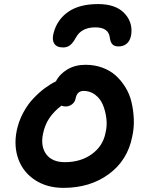

<svg xmlns="http://www.w3.org/2000/svg" viewBox="-20 -950 705 934"><path d="M457 -930.2Q540.5 -930.2 582.5 -888.2Q624.5 -846.2 619.1 -788.1Q615.7 -755.9 599.1 -740Q582.5 -724.1 557.1 -724.1Q537.1 -724.1 527.1 -734.1Q517.1 -744.1 514.2 -767.1Q508.3 -816.9 443.8 -816.9Q376 -816.9 349.1 -767.1Q335.4 -741.7 321.3 -730.5Q307.1 -719.2 287.1 -719.2Q254.9 -719.2 243.4 -738.8Q231.9 -758.3 241.2 -791Q258.3 -855.5 312.5 -892.8Q366.7 -930.2 457 -930.2ZM289.1 -36.1Q209 -36.1 151.1 -73.7Q93.3 -111.3 69.8 -174.6Q46.4 -237.8 61 -313Q70.3 -358.9 92.3 -400.4Q114.3 -441.9 142.6 -471.4Q170.9 -501 198.2 -521.2Q225.6 -541.5 252 -554.2Q270 -589.8 307.9 -612.3Q345.7 -634.8 396 -634.8Q439.9 -634.8 477.5 -621.1Q515.1 -607.4 542.2 -583.3Q569.3 -559.1 589.8 -525.9Q610.4 -492.7 619.6 -453.6Q628.9 -414.6 630.9 -371.3Q632.8 -328.1 623 -284.2Q600.1 -169.4 509 -102.8Q418 -36.1 289.1 -36.1ZM189 -297.9Q176.8 -237.3 205.3 -199.2Q233.9 -161.1 295.9 -161.1Q372.1 -161.1 426.3 -200Q480.5 -238.8 493.2 -303.2Q502 -338.4 497.3 -374.8Q492.7 -411.1 480.2 -440.7Q467.8 -470.2 443.1 -489Q418.5 -507.8 387.2 -507.8Q355 -507.8 348.1 -472.2Q344.7 -453.6 330.8 -442.9Q316.9 -432.1 299.8 -432.1Q288.1 -432.1 278.8 -436Q242.2 -408.2 220 -375.2Q197.8 -342.3 189 -297.9Z"/></svg>

Font: Shantell Sans Irregular
Style: Italic
Weight: 600
Italic angle: -11.31°
Designer: Stephen Nixon, Anya Danilova, Shantell Martin
Foundry: Arrow Type
Version: Version 1.006;[9816181b4]